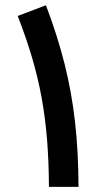

<svg xmlns="http://www.w3.org/2000/svg" viewBox="-20 -725 373 745"><path d="M284.7 0H169.9Q169.4 -98.1 162.6 -182.9Q155.8 -267.6 141.6 -345.5Q127.4 -423.3 104.5 -501Q81.5 -578.6 48.8 -663.1L158.2 -704.6Q202.6 -587.9 230.2 -478.5Q257.8 -369.1 271 -253.2Q284.2 -137.2 284.7 0Z"/></svg>

Font: Estedad-FD SemiBold
Style: Regular
Weight: 600
Designer: Amin Abedi
Version: Version 7.3